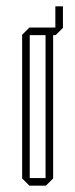

<svg xmlns="http://www.w3.org/2000/svg" viewBox="-20 -587 238 607"><path d="M74 -476V-500H125L148 -477V-476ZM73 0 50 -23V-24H124V0ZM50 -24V-477L73 -500H74V-24ZM124 0V-476H148V-23L125 0ZM155 -476V-567H179V-499L156 -476ZM147 -476 124 -500H155V-476Z"/></svg>

Font: Foldit Thin
Style: Regular
Weight: 100
Designer: Sophia Tai
Foundry: Sophia Tai
Version: Version 1.003